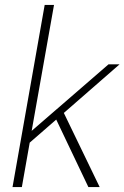

<svg xmlns="http://www.w3.org/2000/svg" viewBox="-20 -762 507 782"><path d="M240 -302 386 0H340L209 -275L101 -181L69 0H31L162 -742H200L109 -229L422 -500H467Z"/></svg>

Font: Sarabun Thin
Style: Italic
Weight: 250
Italic angle: -10°
Designer: Suppakit Chalermlarp | Katatrad Co.,Ltd.
Foundry: Cadson Demak Co.,Ltd.
Version: Version 1.000; ttfautohint (v1.6)